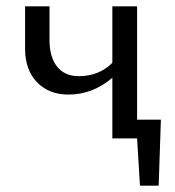

<svg xmlns="http://www.w3.org/2000/svg" viewBox="-20 -436 550 605"><path d="M412 -59H487L480 149H421L412 0H334V-191Q272 -138 196 -138Q134 -138 96.5 -177Q59 -216 59 -283V-416H136V-310Q136 -256 160 -226Q184 -196 228 -196Q292 -196 334 -238V-416H412Z"/></svg>

Font: EauTestText Medium
Style: Regular
Weight: 500
Designer: Christian Thalmann (Catharsis Fonts)
Version: Version 0.001;PS 000.001;hotconv 1.0.88;makeotf.lib2.5.64775